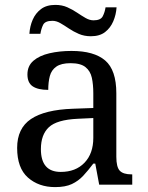

<svg xmlns="http://www.w3.org/2000/svg" viewBox="-20 -754 603 784"><path d="M205 10Q138 10 94 -29Q50 -68 50 -150Q50 -230 106.5 -268Q163 -306 278 -310L361 -313V-373Q361 -409 355 -436.5Q349 -464 329 -480Q309 -496 268 -496Q230 -496 210 -482Q190 -468 183.5 -443.5Q177 -419 177 -387Q135 -387 113.5 -401.5Q92 -416 92 -450Q92 -485 116.5 -506Q141 -527 182 -536.5Q223 -546 272 -546Q364 -546 409.5 -507Q455 -468 455 -373V-114Q455 -72 469 -57Q483 -42 517 -42H520V0H385L369 -86H361Q340 -58 320 -36.5Q300 -15 273.5 -2.5Q247 10 205 10ZM228 -52Q289 -52 325 -89.5Q361 -127 361 -191V-272L297 -269Q212 -265 179.5 -234.5Q147 -204 147 -145Q147 -52 228 -52ZM351 -606Q324 -606 302 -615.5Q280 -625 261.5 -637.5Q243 -650 226.5 -659.5Q210 -669 194 -669Q164 -669 156 -652.5Q148 -636 145 -616H100Q102 -647 113.5 -673.5Q125 -700 147.5 -717Q170 -734 206 -734Q233 -734 254.5 -724.5Q276 -715 294.5 -702.5Q313 -690 329.5 -680.5Q346 -671 362 -671Q391 -671 399.5 -687.5Q408 -704 411 -724H456Q454 -694 442.5 -667Q431 -640 409 -623Q387 -606 351 -606Z"/></svg>

Font: Noto Serif Yezidi
Style: Regular
Weight: 400
Designer: Dalton Maag Ltd
Foundry: Dalton Maag Ltd
Version: Version 1.001; ttfautohint (v1.8.4.7-5d5b)